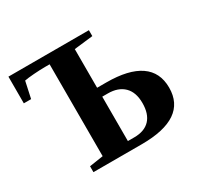

<svg xmlns="http://www.w3.org/2000/svg" viewBox="-140 -830 1045 1004"><g transform="rotate(-30 382.5 -327.5)"><path d="M391.6 -606V-372.6H446.3Q581.1 -372.6 649.7 -325.4Q718.3 -278.3 718.3 -185.1Q718.3 0 446.3 0H154.3V-35.6L237.8 -48.3V-603H212.9Q180.7 -603 141.8 -600.1Q103 -597.2 84.5 -593.3L63 -493.7H19V-654.8H504.9V-619.1ZM557.1 -185.1Q557.1 -250.5 522.2 -284.7Q487.3 -318.8 425.3 -318.8H391.6V-50.8H430.2Q492.2 -50.8 524.7 -85.2Q557.1 -119.6 557.1 -185.1Z"/></g></svg>

Font: Tinos
Style: Bold
Weight: 700
Designer: Steve Matteson
Foundry: Monotype Imaging Inc.
Version: Version 1.23